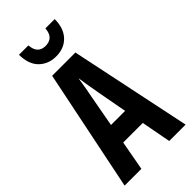

<svg xmlns="http://www.w3.org/2000/svg" viewBox="-284 -999 1068 1068"><g transform="rotate(-45 250.0 -465.0)"><path d="M10 0 157 -717H340L490 0H361L328 -175H174L142 0ZM228 -472 195 -292H306L273 -471Q268 -500 261.5 -537Q255 -574 251 -604Q247 -574 240 -535.5Q233 -497 228 -472ZM249 -777Q189 -777 149.5 -815.5Q110 -854 109 -930H183Q188 -860 249 -860Q279 -860 296.5 -876.5Q314 -893 317 -930H390Q390 -858 351.5 -817.5Q313 -777 249 -777Z"/></g></svg>

Font: Noto Sans Mono ExtraCondensed
Style: Bold
Weight: 700
Width: 2
Designer: Monotype Design Team
Foundry: Monotype Imaging Inc.
Version: Version 2.014